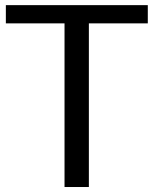

<svg xmlns="http://www.w3.org/2000/svg" viewBox="-20 -731 601 751"><path d="M232.4 0.5V-639.6H2.9V-710.9H558.1V-639.6H327.6V0.5Z"/></svg>

Font: Comme
Style: Regular
Weight: 400
Designer: Vernon Adams
Foundry: Vernon Adams
Version: Version 1.000;gftools[0.9.27]